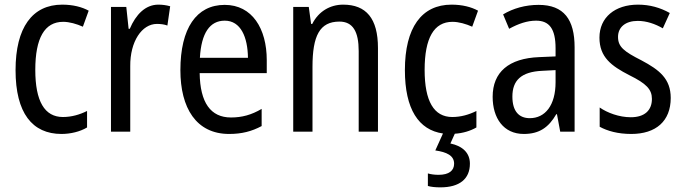

<svg xmlns="http://www.w3.org/2000/svg" viewBox="-20 -567 2945 827"><path d="M245 10C284 10 325 0 355 -18V-89C323 -73 288 -63 251 -63C172 -63 132 -131 132 -266C132 -403 172 -473 252 -473C279 -473 310 -464 337 -452L362 -521C333 -537 294 -547 248 -547C119 -547 47 -448 47 -265C47 -80 119 10 245 10Z M662 -547C606 -547 565 -504 539 -443H534L524 -537H458V0H541V-282C540 -388 591 -464 656 -464C672 -464 688 -462 701 -457L713 -540C696 -545 678 -547 662 -547Z M948 -546C826 -546 757 -445 757 -265C757 -102 825 10 967 10C1021 10 1064 -1 1107 -24V-98C1063 -72 1022 -61 975 -61C887 -61 842 -125 840 -252H1129V-308C1129 -444 1066 -546 948 -546ZM948 -478C1017 -478 1047 -407 1048 -318H841C847 -425 884 -478 948 -478Z M1458 -547C1402 -547 1352 -518 1325 -464H1320L1310 -537H1243V0H1326V-279C1326 -413 1357 -474 1442 -474C1500 -474 1525 -431 1525 -347V0H1608V-360C1608 -488 1557 -547 1458 -547Z M2004 138C2004 91 1972 62 1920 51L1939 9C1973 7 2006 -3 2032 -18V-89C2000 -73 1965 -63 1928 -63C1849 -63 1809 -131 1809 -266C1809 -403 1849 -473 1929 -473C1956 -473 1987 -464 2014 -452L2039 -521C2010 -537 1971 -547 1925 -547C1796 -547 1724 -448 1724 -265C1724 -97 1783 -7 1888 8L1855 81C1904 88 1936 103 1936 138C1936 168 1914 186 1869 186C1853 186 1836 184 1823 180V234C1836 238 1855 240 1877 240C1959 240 2004 204 2004 138Z M2300 -546C2243 -546 2190 -531 2147 -505L2173 -443C2213 -465 2251 -478 2289 -478C2346 -478 2373 -443 2373 -359V-324L2303 -321C2171 -316 2102 -256 2102 -150C2102 -58 2149 10 2236 10C2303 10 2343 -18 2376 -75H2379L2393 0H2455V-363C2455 -483 2409 -546 2300 -546ZM2316 -262 2373 -265V-213C2373 -113 2328 -58 2262 -58C2216 -58 2187 -87 2187 -151C2187 -220 2224 -258 2316 -262Z M2869 -145C2869 -228 2820 -266 2743 -307C2668 -345 2642 -365 2642 -408C2642 -450 2674 -477 2727 -477C2765 -477 2802 -464 2835 -445L2865 -511C2824 -534 2779 -547 2728 -547C2629 -547 2562 -492 2562 -405C2562 -321 2613 -283 2691 -243C2764 -207 2788 -182 2788 -141C2788 -92 2757 -62 2697 -62C2647 -62 2596 -81 2563 -104V-21C2596 -3 2641 10 2699 10C2805 10 2869 -45 2869 -145Z"/></svg>

Font: Noto Sans Sinhala UI Condensed
Style: Regular
Weight: 400
Width: 3
Designer: Jelle Bosma - Monotype Design Team
Foundry: Monotype Imaging Inc.
Version: Version 2.006